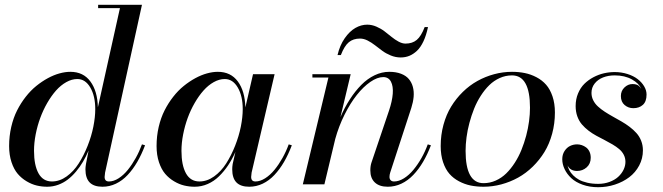

<svg xmlns="http://www.w3.org/2000/svg" viewBox="-20 -770 2769 802"><path d="M585.9 -163.1Q571.3 -124.5 553.3 -93.6Q535.4 -62.7 513.3 -39.2Q491.2 -15.6 464.4 -2.8Q437.5 10 408 10Q372.3 10 354.6 -7.9Q336.9 -25.9 336.9 -63Q336.9 -71.3 339.1 -85L350.1 -141.4Q339.4 -116.2 326.7 -94.6Q314 -73 297.5 -53.3Q281 -33.7 262.9 -19.9Q244.9 -6.1 222.8 2Q200.7 10 177 10Q155 10 133.8 5Q112.5 0 91.3 -12.6Q70.1 -25.1 54.1 -43.8Q38.1 -62.5 28.1 -92.5Q18.1 -122.6 18.1 -159.9Q18.1 -201.4 27 -239.9Q35.9 -278.3 51.4 -308.8Q66.9 -339.4 87.5 -365.7Q108.2 -392.1 131.6 -411Q155 -429.9 179.8 -443.4Q204.6 -456.8 228.5 -463.4Q252.4 -470 273.9 -470Q327.9 -470 357.5 -429.8Q387.2 -389.6 388.9 -321.8L481 -736.1H389.9V-750H573L418.9 -49.1Q417 -36.9 417 -31Q417 -12 435.1 -12Q454.8 -12 475.6 -25.3Q496.3 -38.6 514.2 -60.8Q532 -83 547.1 -110.2Q562.3 -137.5 573 -167ZM377.9 -314Q377.9 -369.1 357.2 -404.5Q336.4 -439.9 303 -439.9Q280 -439.9 257 -427Q233.9 -414.1 214.2 -392Q194.6 -369.9 177.4 -340.1Q160.2 -310.3 148.1 -277.3Q136 -244.4 129 -208.6Q122.1 -172.9 122.1 -139.9Q122.1 -79.8 140.9 -45.9Q159.7 -12 197 -12Q229 -12 258.3 -33Q287.6 -54 308.8 -87.3Q330.1 -120.6 346.1 -161Q362.1 -201.4 370 -241.2Q377.9 -281 377.9 -314Z M1199 -163.1Q1184.3 -124.5 1166.4 -93.6Q1148.4 -62.7 1126.3 -39.2Q1104.2 -15.6 1077.4 -2.8Q1050.5 10 1021 10Q985.4 10 967.7 -7.9Q950 -25.9 950 -63Q950 -72.8 951.9 -85L963.4 -135.3Q949.7 -104.7 932.9 -79.5Q916 -54.2 894.9 -33.6Q873.8 -12.9 847.7 -1.5Q821.5 10 793 10Q771 10 749.8 5Q728.5 0 707.3 -12.6Q686 -25.1 670 -43.8Q654.1 -62.5 644 -92.5Q634 -122.6 634 -159.9Q634 -201.4 642.9 -239.9Q651.9 -278.3 667.4 -308.8Q682.9 -339.4 703.5 -365.7Q724.1 -392.1 747.6 -411Q771 -429.9 795.8 -443.4Q820.6 -456.8 844.5 -463.4Q868.4 -470 889.9 -470Q943.8 -470 973.5 -429.7Q1003.2 -389.4 1004.9 -321.3L1036.9 -460H1127L1031 -49.1Q1029.1 -36.9 1029.1 -31Q1029.1 -12 1046.9 -12Q1066.7 -12 1087.6 -25.3Q1108.6 -38.6 1126.7 -60.8Q1144.8 -83 1160 -110.2Q1175.3 -137.5 1186 -167ZM993.9 -314Q993.9 -369.1 973.1 -404.5Q952.4 -439.9 918.9 -439.9Q896 -439.9 872.9 -427Q849.9 -414.1 830.2 -392Q810.5 -369.9 793.3 -340.1Q776.1 -310.3 764 -277.3Q752 -244.4 745 -208.6Q738 -172.9 738 -139.9Q738 -79.8 756.8 -45.9Q775.6 -12 813 -12Q845 -12 874.3 -33Q903.6 -54 924.8 -87.3Q946 -120.6 962 -161Q978 -201.4 986 -241.2Q993.9 -281 993.9 -314Z M1483.9 -608.9Q1455.3 -608.9 1436.9 -593.5Q1418.5 -578.1 1403.8 -540H1389.9Q1399.4 -580.8 1419.9 -610.2Q1440.4 -639.6 1464.5 -653.3Q1488.5 -667 1513.9 -667Q1533.2 -667 1552.2 -658.8Q1571.3 -650.6 1586.4 -639Q1601.6 -627.4 1615.7 -615.8Q1629.9 -604.2 1645 -596.1Q1660.2 -587.9 1673.8 -587.9Q1702.4 -587.9 1720.8 -603.3Q1739.3 -618.7 1753.9 -657H1767.8Q1760.5 -622.3 1748.7 -597.2Q1736.8 -572 1721.6 -557.7Q1706.3 -543.5 1689.7 -536.7Q1673.1 -530 1653.8 -530Q1632.6 -530 1612.4 -538.2Q1592.3 -546.4 1576.8 -557.9Q1561.3 -569.3 1546.5 -580.9Q1531.7 -592.5 1515.6 -600.7Q1499.5 -608.9 1483.9 -608.9ZM1351.8 -446H1284.9V-460H1444.8L1402.1 -281Q1419.9 -321.8 1441.7 -355.5Q1463.4 -389.2 1489 -415.2Q1514.6 -441.2 1544.7 -455.6Q1574.7 -470 1606 -470Q1634.3 -470 1655.2 -461.9Q1676 -453.9 1687.7 -439.9Q1699.5 -426 1704.6 -406.9Q1709.7 -387.7 1707.8 -365.6Q1705.8 -343.5 1698 -319.1L1609.9 -49.1Q1606.9 -39.8 1606.9 -31Q1606.9 -22.5 1611.8 -17.2Q1616.7 -12 1626 -12Q1646.2 -12 1667.5 -25.3Q1688.7 -38.6 1707 -60.8Q1725.3 -83 1740.7 -110.2Q1756.1 -137.5 1766.8 -167L1780 -163.1Q1765.4 -124.8 1747.1 -93.8Q1728.8 -62.7 1706.3 -39.2Q1683.8 -15.6 1656.6 -2.8Q1629.4 10 1599.9 10Q1564.7 10 1545.8 -7.8Q1526.9 -25.6 1526.9 -58.1Q1526.9 -77.9 1532 -92L1605 -308.1Q1618.2 -347.2 1620.6 -378.5Q1623 -409.9 1613 -429Q1603 -448 1580.8 -448Q1556.2 -448 1527 -427.9Q1497.8 -407.7 1470.6 -373.5Q1443.4 -339.4 1419.2 -291Q1395 -242.7 1380.4 -189.7L1335 0H1244.9Z M1999.8 10Q1971.2 10 1946 4.9Q1920.9 -0.2 1897.5 -12.6Q1874 -24.9 1857.4 -43.8Q1840.8 -62.7 1830.8 -92.4Q1820.8 -122.1 1820.8 -159.9Q1820.8 -206.3 1832.4 -248.8Q1844 -291.3 1864.5 -324.8Q1885 -358.4 1913.2 -386Q1941.4 -413.6 1974.4 -431.9Q2007.3 -450.2 2044.2 -460.1Q2081.1 -470 2118.7 -470Q2147.2 -470 2172.4 -464.8Q2197.5 -459.7 2220.9 -447.4Q2244.4 -435.1 2261.1 -416.1Q2277.8 -397.2 2287.8 -367.6Q2297.9 -337.9 2297.9 -300Q2297.9 -253.7 2286.3 -211.2Q2274.7 -168.7 2254.2 -135.1Q2233.6 -101.6 2205.4 -74Q2177.2 -46.4 2144.2 -28.1Q2111.1 -9.8 2074.2 0.1Q2037.4 10 1999.8 10ZM1999.8 -4.9Q2026.6 -4.9 2051 -15.9Q2075.4 -26.9 2094.6 -45.7Q2113.8 -64.5 2130.1 -89.8Q2146.5 -115.2 2158.1 -143.9Q2169.7 -172.6 2177.9 -203.2Q2186 -233.9 2189.9 -263.5Q2193.8 -293.2 2193.8 -320.1Q2193.8 -455.1 2118.7 -455.1Q2091.8 -455.1 2067.4 -444.1Q2043 -433.1 2023.8 -414.3Q2004.6 -395.5 1988.3 -370.1Q1971.9 -344.7 1960.4 -316Q1949 -287.4 1940.8 -256.7Q1932.6 -226.1 1928.7 -196.4Q1924.8 -166.7 1924.8 -139.9Q1924.8 -4.9 1999.8 -4.9Z M2658.4 -398.9Q2649.4 -421.6 2619.4 -438.4Q2589.4 -455.1 2547.6 -455.1Q2520.8 -455.1 2499 -446.5Q2477.3 -438 2464 -421.1Q2450.7 -404.3 2450.7 -382.1Q2450.7 -365.5 2458 -351Q2465.3 -336.4 2477.8 -325.1Q2490.2 -313.7 2506.3 -303.2Q2522.5 -292.7 2540.3 -282.8Q2558.1 -272.9 2575.9 -262.7Q2593.8 -252.4 2609.9 -240.2Q2626 -228 2638.4 -214.2Q2650.9 -200.4 2658.2 -181.9Q2665.5 -163.3 2665.5 -142.1Q2665.5 -107.9 2649.9 -78.6Q2634.3 -49.3 2608.3 -29.7Q2582.3 -10 2548.6 1Q2514.9 12 2478.5 12Q2442.9 12 2413.6 1.5Q2384.3 -9 2366.2 -26Q2348.1 -43 2338.4 -63.5Q2328.6 -84 2328.6 -105Q2328.6 -124.5 2338 -139Q2347.4 -153.6 2361.2 -160.3Q2375 -167 2390.6 -167Q2400.4 -167 2410 -163.8Q2419.7 -160.6 2428.3 -154.2Q2437 -147.7 2442.3 -136.6Q2447.5 -125.5 2447.5 -111.1Q2447.5 -85.9 2430.5 -70.9Q2413.6 -55.9 2390.6 -55.9Q2361.8 -55.9 2350.6 -79.1Q2353.3 -68.1 2358.6 -58Q2364 -47.9 2374.4 -37.4Q2384.8 -26.9 2398.6 -19.3Q2412.4 -11.7 2433.1 -6.8Q2453.9 -2 2478.5 -2Q2503.9 -2 2525.8 -10Q2547.6 -18.1 2562 -31.1Q2576.4 -44.2 2584.5 -60.7Q2592.5 -77.1 2592.5 -94Q2592.5 -110.1 2585.4 -123.7Q2578.4 -137.2 2566.3 -147.3Q2554.2 -157.5 2538.6 -166.7Q2522.9 -176 2505.7 -184.8Q2488.5 -193.6 2471.3 -202.9Q2454.1 -212.2 2438.5 -224.1Q2422.9 -236.1 2410.8 -250.1Q2398.7 -264.2 2391.6 -283.8Q2384.5 -303.5 2384.5 -326.9Q2384.5 -355.5 2394.5 -379.5Q2404.5 -403.6 2420.9 -419.8Q2437.3 -436 2458.7 -447.4Q2480.2 -458.7 2502.7 -463.9Q2525.1 -469 2547.6 -469Q2575.9 -469 2601.1 -460.9Q2626.2 -452.9 2643.4 -439.7Q2660.6 -426.5 2670.7 -409.5Q2680.7 -392.6 2680.7 -375Q2680.7 -345.9 2665.3 -332Q2649.9 -318.1 2625.5 -318.1Q2604.7 -318.1 2589.1 -331.3Q2573.5 -344.5 2573.5 -368.9Q2573.5 -390.4 2588.4 -404.7Q2603.3 -418.9 2621.6 -418.9Q2630.4 -418.9 2637 -417.1Q2643.6 -415.3 2647.8 -411.7Q2652.1 -408.2 2653.9 -405.8Q2655.8 -403.3 2658.4 -398.9Z"/></svg>

Font: Bodoni* 16
Style: Italic
Weight: 400
Italic angle: -13°
Version: Version 2.000